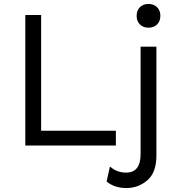

<svg xmlns="http://www.w3.org/2000/svg" viewBox="-20 -736 904 971"><path d="M774.5 -612.5Q758 -596 731 -596Q704 -596 687.5 -612.5Q671 -629 671 -656Q671 -683 687.5 -699.5Q704 -716 731 -716Q758 -716 774.5 -699.5Q791 -683 791 -656Q791 -629 774.5 -612.5ZM188 -75H566V0H108V-660H188ZM771 -500V51Q771 136 725.5 175.5Q680 215 619 215Q559 215 519 182L536 106Q571 137 618 137Q691 137 691 43V-500Z"/></svg>

Font: Elaine Sans
Style: Regular
Weight: 400
Designer: Wei Huang
Foundry: Wei Huang
Version: Version 2.001;December 24, 2019;FontCreator 12.0.0.2547 64-b